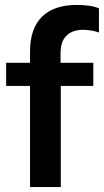

<svg xmlns="http://www.w3.org/2000/svg" viewBox="-20 -760 422 780"><path d="M102 0V-411H5V-505H137L102 -473V-550Q102 -644 150.5 -692Q199 -740 293 -740Q315 -740 339.5 -737Q364 -734 382 -726V-628Q369 -633 351 -636Q333 -639 316 -639Q290 -639 269.5 -629Q249 -619 237.5 -598.5Q226 -578 226 -544V-483L208 -505H359V-411H227V0Z"/></svg>

Font: Mulish ExtraLight
Style: Regular
Weight: 200
Designer: Vernon Adams
Foundry: Vernon Adams
Version: Version 3.603